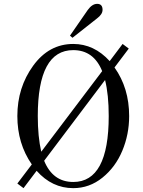

<svg xmlns="http://www.w3.org/2000/svg" viewBox="-20 -958 740 996"><path d="M484 -938Q512 -938 512 -907Q512 -884 484 -863L356 -762L343 -773L435 -906Q458 -938 484 -938ZM360 18Q250 18 170 -72L102 18L70 -6L145 -105Q70 -213 70 -356Q70 -504 152 -617Q234 -730 360 -730Q468 -730 549 -641L616 -730L648 -706L574 -608Q650 -501 650 -356Q650 -261 614.5 -176Q579 -91 511.5 -36.5Q444 18 360 18ZM360 -14Q544 -14 544 -356Q544 -467 525 -543L209 -124Q254 -14 360 -14ZM360 -698Q176 -698 176 -356Q176 -249 194 -171L510 -589Q466 -698 360 -698Z"/></svg>

Font: Old Standard TT
Style: Regular
Weight: 400
Designer: Alexey Kryukov <alexios@thessalonica.org.ru>
Version: Version 2.2